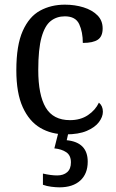

<svg xmlns="http://www.w3.org/2000/svg" viewBox="-20 -566 497 823"><path d="M262 10Q200 10 152.5 -18Q105 -46 77.5 -106.5Q50 -167 50 -265Q50 -372 77.5 -433.5Q105 -495 152 -520.5Q199 -546 258 -546Q301 -546 338 -534.5Q375 -523 397.5 -500.5Q420 -478 420 -444Q420 -410 399.5 -396Q379 -382 335 -382Q335 -429 319.5 -462.5Q304 -496 258 -496Q223 -496 197.5 -476Q172 -456 158 -406Q144 -356 144 -266Q144 -159 176 -105Q208 -51 280 -51Q325 -51 357 -72.5Q389 -94 404 -126Q421 -112 421 -87Q421 -65 404 -42.5Q387 -20 352 -5Q317 10 262 10ZM235 237Q220 237 200 234.5Q180 232 164 226V178Q199 186 225 186Q252 186 268 172Q284 158 284 130Q284 100 264 86.5Q244 73 213 70L233 -9H276L266 35Q356 44 356 127Q356 179 324 208Q292 237 235 237Z"/></svg>

Font: Noto Serif Myanmar SemiCondensed
Style: Regular
Weight: 400
Width: 4
Designer: Ben Mitchell and the Monotype Design Team
Foundry: Monotype Imaging Inc.
Version: Version 2.106; ttfautohint (v1.8.4.7-5d5b)